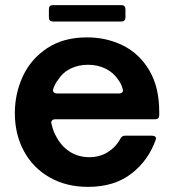

<svg xmlns="http://www.w3.org/2000/svg" viewBox="-20 -719 680 750"><path d="M38 -277Q38 -354 69.5 -421.5Q101 -489 164.5 -531Q228 -573 320 -573Q396 -573 460 -541.5Q524 -510 563 -444.5Q602 -379 602 -282V-269Q602 -253 586 -253H195Q187 -253 183 -248Q179 -243 181 -236Q188 -205 199 -187Q219 -148 252.5 -126.5Q286 -105 329 -105Q370 -105 401.5 -125Q433 -145 450 -177Q456 -189 468 -189H574Q582 -189 586.5 -185Q591 -181 589 -175Q560 -92 493 -40.5Q426 11 324 11Q239 11 174 -26Q109 -63 73.5 -128.5Q38 -194 38 -277ZM446 -354Q454 -354 458 -359Q462 -364 459 -372Q453 -393 443 -406Q424 -435 393 -450.5Q362 -466 324 -466Q286 -466 255.5 -451Q225 -436 206 -406Q196 -394 188 -372Q187 -370 187 -367Q187 -361 191 -357.5Q195 -354 202 -354ZM187 -635Q171 -635 171 -651V-683Q171 -699 187 -699H454Q470 -699 470 -683V-651Q470 -635 454 -635Z"/></svg>

Font: Open Sauce Two
Style: Bold
Weight: 700
Designer: Alfredo Marco Pradil
Foundry: Creative Sauce Fz LLC
Version: Version 1.477